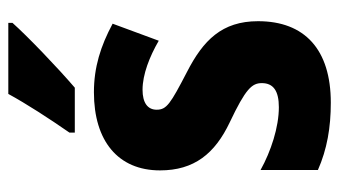

<svg xmlns="http://www.w3.org/2000/svg" viewBox="-197 -609 816 462"><g transform="rotate(-90 211.0 -378.0)"><path d="M387 -756V-766H216C192 -722 157 -668 123 -619V-606H231C280 -648 355 -720 387 -756ZM391 -165C391 -252 345 -297 269 -336C192 -376 178 -385 178 -409C178 -431 195 -443 226 -443C263 -443 306 -426 344 -404L385 -515C331 -544 280 -560 220 -560C103 -560 32 -502 32 -401C32 -319 72 -269 148 -233C228 -195 242 -180 242 -156C242 -128 223 -115 184 -115C136 -115 78 -134 33 -159V-21C83 1 135 10 195 10C323 10 391 -53 391 -165Z"/></g></svg>

Font: Noto Sans Khmer UI Condensed ExtraBold
Style: Regular
Weight: 800
Width: 3
Designer: Danh Hong and the Monotype Design Team
Foundry: Monotype Imaging Inc.
Version: Version 2.002